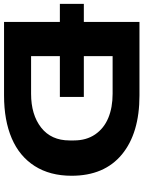

<svg xmlns="http://www.w3.org/2000/svg" viewBox="103 -830 727 974"><g transform="rotate(90 467.0 -343.5)"><path d="M91.8 0V-283.2H0V-404.8H91.8V-687H464.8Q656.2 -687 764.2 -597.7Q872.1 -508.3 872.1 -342.8Q872.1 -232.9 822.8 -155.5Q773.4 -78.1 682.4 -39.1Q591.3 0 464.8 0ZM265.1 -137.2H456.1Q562.5 -137.2 627.7 -188.2Q692.9 -239.3 692.9 -332V-355Q692.9 -417.5 662.4 -462.2Q631.8 -506.8 578.9 -528.8Q525.9 -550.8 456.1 -550.8H265.1V-404.8H472.2V-283.2H265.1Z"/></g></svg>

Font: Archivo Expanded
Style: Bold
Weight: 700
Width: 7
Designer: Hector Gatti
Foundry: Omnibus-Type
Version: Version 2.001